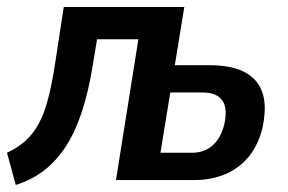

<svg xmlns="http://www.w3.org/2000/svg" viewBox="-27 -514 821 548"><path d="M18 14 -7 -78Q23 -92 45 -111.5Q67 -131 83 -160Q99 -189 110 -231Q121 -273 130 -331L155 -494H499L472 -328H571Q663 -328 702 -284.5Q741 -241 723 -153Q712 -104 685.5 -70Q659 -36 618.5 -18Q578 0 526 0H304L368 -402H250L238 -329Q226 -254 207 -196Q188 -138 161.5 -97Q135 -56 100 -28.5Q65 -1 18 14ZM431 -78H521Q557 -78 581 -100Q605 -122 614 -163Q623 -207 606.5 -228.5Q590 -250 552 -250H459Z"/></svg>

Font: Nunito Sans 10pt Condensed
Style: Bold Italic
Weight: 700
Width: 3
Italic angle: -9°
Designer: Vernon Adams
Foundry: Vernon Adams
Version: Version 3.101;gftools[0.9.27]